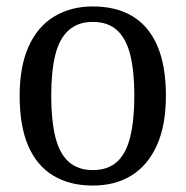

<svg xmlns="http://www.w3.org/2000/svg" viewBox="-20 -566 576 596"><path d="M268 10Q196 10 145 -21Q94 -52 67.5 -113.5Q41 -175 41 -269Q41 -360 69 -422Q97 -484 148.5 -515Q200 -546 268 -546Q341 -546 391.5 -515.5Q442 -485 468.5 -423.5Q495 -362 495 -269Q495 -177 467 -115Q439 -53 388.5 -21.5Q338 10 268 10ZM268 -38Q315 -38 343.5 -64Q372 -90 384.5 -142Q397 -194 397 -269Q397 -344 384.5 -395Q372 -446 343.5 -472Q315 -498 268 -498Q222 -498 193 -472Q164 -446 151.5 -395Q139 -344 139 -269Q139 -194 151.5 -142Q164 -90 193 -64Q222 -38 268 -38Z"/></svg>

Font: Noto Serif SemiCondensed
Style: Regular
Weight: 400
Width: 4
Designer: Monotype Design Team
Foundry: Monotype Imaging Inc.
Version: Version 2.013